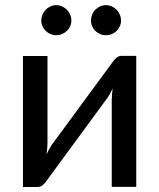

<svg xmlns="http://www.w3.org/2000/svg" viewBox="-20 -724 617 744"><path d="M69 0ZM69 0.5V-507H164V-171Q164 -161 163 -149.2Q162 -137.5 160.5 -126Q169.5 -145.5 179 -160.5Q179.5 -161.5 190.2 -176Q201 -190.5 217.8 -213.2Q234.5 -236 255.8 -265Q277 -294 299 -324Q351 -394.5 416.5 -483.5Q422 -492 430.8 -499.8Q439.5 -507.5 450.5 -507.5H508V0H413V-336Q413 -346 414 -357.8Q415 -369.5 416.5 -381Q412 -371 407.2 -362.5Q402.5 -354 398 -347Q397 -346 386.5 -331.5Q376 -317 359 -294Q342 -271 320.8 -242Q299.5 -213 277.5 -183Q225.5 -112.5 160.5 -23.5Q155 -15 146.2 -7.2Q137.5 0.5 126.5 0.5ZM256.5 -644.5Q256.5 -632.5 251.8 -622.2Q247 -612 239 -604.2Q231 -596.5 220.2 -592Q209.5 -587.5 197.5 -587.5Q186 -587.5 175.5 -592Q165 -596.5 157.2 -604.2Q149.5 -612 144.8 -622.2Q140 -632.5 140 -644.5Q140 -656.5 144.8 -667.5Q149.5 -678.5 157.2 -686.5Q165 -694.5 175.5 -699.2Q186 -704 197.5 -704Q209.5 -704 220.2 -699.2Q231 -694.5 239 -686.5Q247 -678.5 251.8 -667.5Q256.5 -656.5 256.5 -644.5ZM449 -644.5Q449 -632.5 444.2 -622.2Q439.5 -612 431.8 -604.2Q424 -596.5 413.2 -592Q402.5 -587.5 390.5 -587.5Q378.5 -587.5 368 -592Q357.5 -596.5 349.5 -604.2Q341.5 -612 337 -622.2Q332.5 -632.5 332.5 -644.5Q332.5 -656.5 337 -667.5Q341.5 -678.5 349.5 -686.5Q357.5 -694.5 368 -699.2Q378.5 -704 390.5 -704Q402.5 -704 413.2 -699.2Q424 -694.5 431.8 -686.5Q439.5 -678.5 444.2 -667.5Q449 -656.5 449 -644.5Z"/></svg>

Font: Lato Medium
Style: Regular
Weight: 500
Designer: Lukasz Dziedzic
Foundry: tyPoland Lukasz Dziedzic
Version: Version 2.006; 2014-01-15